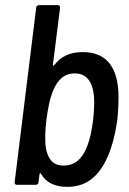

<svg xmlns="http://www.w3.org/2000/svg" viewBox="-20 -720 504 748"><path d="M441 -367C434 -467 388 -517 302 -517C252 -517 217 -500 191 -466C189 -463 186 -463 186 -467L214 -690C214 -696 211 -700 205 -700H132C126 -700 121 -696 121 -690L37 -10C36 -4 40 0 46 0H119C125 0 130 -4 130 -10L134 -42C135 -45 137 -47 139 -44C158 -10 192 8 242 8C323 8 376 -40 411 -139C424 -178 432 -216 437 -253C441 -290 443 -332 441 -367ZM317 -144C299 -101 272 -75 227 -75C186 -75 167 -101 159 -142C154 -173 156 -212 161 -255C167 -298 174 -338 188 -369C205 -409 230 -434 271 -434C311 -434 333 -410 342 -371C349 -340 348 -300 343 -255C338 -213 330 -174 317 -144Z"/></svg>

Font: Barlow Semi Condensed Medium
Style: Italic
Weight: 500
Width: 4
Italic angle: -7°
Designer: Jeremy Tribby
Foundry: Tribby Type
Version: Version 1.422;hotconv 1.0.109;makeotfexe 2.5.65596